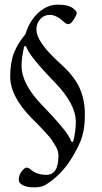

<svg xmlns="http://www.w3.org/2000/svg" viewBox="-20 -660 440 828"><path d="M177 137Q158 148 128 148Q97 148 79 139Q61 130 61 116Q61 85 89 64Q91 63 94 63Q103 63 111 70Q138 94 180 94Q232 94 232 12Q232 -10 221 -28Q210 -46 204 -55Q201 -60 196 -66Q191 -72 184 -80Q177 -88 172 -93Q167 -98 164 -102Q154 -113 142.5 -124.5Q131 -136 118 -149Q24 -244 24 -329Q24 -391 40.5 -432.5Q57 -474 90 -513Q99 -546 119 -575Q139 -604 167.5 -622Q196 -640 229 -640Q279 -640 299 -621Q311 -611 311 -604Q311 -599 305 -587.5Q299 -576 291 -566Q283 -556 276 -556Q266 -556 260 -562Q223 -596 196 -596Q170 -596 153.5 -577.5Q137 -559 137 -533Q137 -478 241 -385Q301 -331 323.5 -280Q346 -229 346 -169Q346 -129 341 -100.5Q336 -72 325.5 -47Q315 -22 296 11Q248 93 177 137ZM285 -55Q288 -48 291.5 -48Q295 -48 296 -51Q307 -95 307 -134Q307 -211 218 -303Q112 -412 95 -454Q92 -462 89 -462Q85 -461 84 -458Q79 -437 76 -416.5Q73 -396 73 -376Q73 -298 162 -206Q252 -113 274 -76Q278 -69 281 -64Q284 -59 285 -55Z"/></svg>

Font: Benne
Style: Regular
Weight: 400
Designer: John-Daniel Harrington
Version: Version 1.001